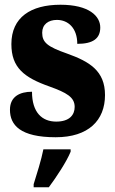

<svg xmlns="http://www.w3.org/2000/svg" viewBox="-20 -569 484 810"><path d="M215 10C353 10 423 -61 423 -168C423 -270 358 -309 263 -343C180 -372 158 -390 158 -431C158 -466 184 -485 220 -485C268 -485 306 -450 306 -384C373 -384 403 -407 403 -453C403 -501 356 -549 235 -549C110 -549 28 -496 28 -383C28 -284 81 -242 189 -204C261 -178 295 -159 295 -118C295 -85 274 -56 217 -56C158 -56 115 -94 115 -182C64 -182 22 -162 22 -106C22 -41 66 10 215 10ZM122 208V221H186C218 178 261 113 278 71V61H163C155 103 134 170 122 208Z"/></svg>

Font: Noto Serif Georgian Condensed Black
Style: Regular
Weight: 900
Width: 3
Designer: Monotype Design Team, Akaki Razmadze
Foundry: Google LLC
Version: Version 2.003